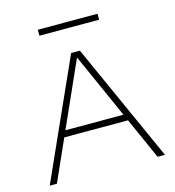

<svg xmlns="http://www.w3.org/2000/svg" viewBox="-110 -839 850 932"><g transform="rotate(-15 314.5 -373.0)"><path d="M25 0 292 -595H336L604 0H567L309 -578H319L61 0ZM144 -208 154 -240H475L484 -208ZM165 -716V-746H465V-716Z"/></g></svg>

Font: Encode Sans SC Expanded Thin
Style: Regular
Weight: 250
Width: 7
Designer: Multiple Designers
Foundry: Impallari Type
Version: Version 3.002